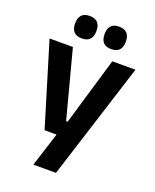

<svg xmlns="http://www.w3.org/2000/svg" viewBox="-155 -765 826 1025"><g transform="rotate(20 257.5 -252.5)"><path d="M316 -106 247.5 -76.5 370 -490.5H501.5L291 172H162.5L239.5 -69L299 -21H156L13.5 -490.5H146L247.5 -106ZM174 -549.5Q144 -549.5 129 -565.8Q114 -582 114 -611.5V-615Q114 -644.5 129 -660.8Q144 -677 174 -677Q205.5 -677 220.2 -660.8Q235 -644.5 235 -615V-611.5Q235 -582 220.2 -565.8Q205.5 -549.5 174 -549.5ZM341.5 -549.5Q311 -549.5 296.2 -565.8Q281.5 -582 281.5 -611.5V-615Q281.5 -644.5 296.2 -660.8Q311 -677 341.5 -677Q372 -677 387 -660.8Q402 -644.5 402 -615V-611.5Q402 -582 387 -565.8Q372 -549.5 341.5 -549.5Z"/></g></svg>

Font: Anek Latin Medium SemiBold
Style: Regular
Weight: 600
Version: Version 1.003